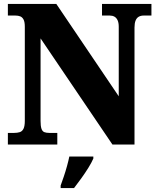

<svg xmlns="http://www.w3.org/2000/svg" viewBox="-20 -734 797 975"><path d="M20 0V-59H51Q68 -59 80.5 -63Q93 -67 99.5 -80.5Q106 -94 106 -120V-598Q106 -623 99.5 -635Q93 -647 82.5 -651Q72 -655 59 -655H20V-714H266L583 -245V-598Q583 -619 577 -631.5Q571 -644 561 -649.5Q551 -655 538 -655H498V-714H749V-655H709Q695 -655 684.5 -649Q674 -643 668.5 -629.5Q663 -616 663 -594V0H551L186 -539V-120Q186 -94 190.5 -80.5Q195 -67 205 -63Q215 -59 231 -59H271V0ZM288 208Q295 189 304 162.5Q313 136 320.5 108.5Q328 81 332 61H454V71Q445 92 428.5 118.5Q412 145 392.5 172Q373 199 356 221H288Z"/></svg>

Font: Noto Serif Khmer SemiCondensed Black
Style: Regular
Weight: 900
Width: 4
Designer: Danh Hong and the Monotype Design Team
Foundry: Monotype Imaging Inc.
Version: Version 2.004